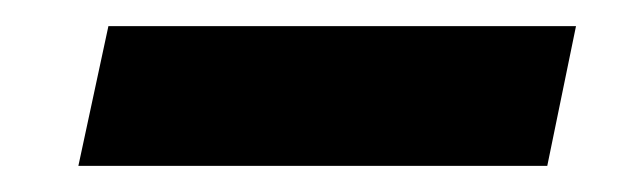

<svg xmlns="http://www.w3.org/2000/svg" viewBox="-20 -358 491 147"><path d="M63 -338H421L399 -231H40Z"/></svg>

Font: Rosa Sans SemiBold
Style: Italic
Weight: 600
Italic angle: -12°
Designer: Pentagram / MCKL
Foundry: Pentagram / MCKL
Version: Version 1.005;September 16, 2019;FontCreator 11.5.0.2425 64-